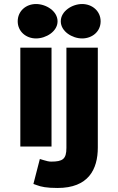

<svg xmlns="http://www.w3.org/2000/svg" viewBox="-20 -728 587 954"><path d="M266 -622C266 -673 209 -708 159 -708C109 -708 68 -673 68 -622C68 -572 109 -537 159 -537C209 -537 266 -572 266 -622ZM236 0V-491H81V0ZM234 75C223 75 211 72 198 68L178 62L146 186L163 192C184 200 211 206 266 206C419 206 466 114 466 5V-491H310V7C310 63 291 75 234 75ZM480 -622C480 -673 438 -708 388 -708C339 -708 282 -673 282 -622C282 -572 339 -537 388 -537C438 -537 480 -571 480 -622Z"/></svg>

Font: Falling Sky
Style: ExBd
Weight: 400
Designer: Paul D. Hunt
Foundry: Adobe Systems Incorporated
Version: Version 1.02